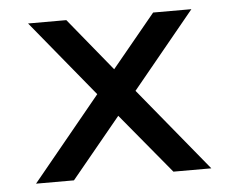

<svg xmlns="http://www.w3.org/2000/svg" viewBox="-41 -528 700 575"><g transform="rotate(-5 308.5 -240.0)"><path d="M251 -251 63 -480H178L308 -321L439 -480H554L366 -251L572 0H458L308 -181L159 0H45Z"/></g></svg>

Font: Prompt
Style: Regular
Weight: 400
Designer: Katatrad Team
Foundry: CadsonDemak
Version: Version 1.001